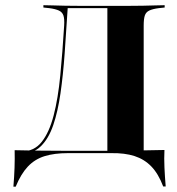

<svg xmlns="http://www.w3.org/2000/svg" viewBox="-20 -591 682 738"><path d="M241.1 -2.4Q188.7 -2.4 151.2 9.3Q113.7 21 87.1 49.2Q60.5 77.4 40.3 126.6H31.5Q34.7 88.7 35.9 53.6Q37.1 18.5 36.3 -13.7Q73.4 -12.9 122.2 -12.1Q171 -11.3 243.5 -11.3H541.1V-2.4ZM62.9 0V-8.9Q111.3 -8.9 140.3 -45.6Q169.4 -82.3 186.3 -147.6Q203.2 -212.9 211.7 -300.8Q220.2 -388.7 226.6 -492.7Q228.2 -518.5 223.8 -531.5Q219.4 -544.4 206.5 -550.4Q193.5 -556.5 169.4 -559.7L146.8 -562.1V-571Q162.1 -571 183.5 -570.2Q204.8 -569.4 231 -569Q257.3 -568.5 286.3 -568.5H296.8H462.9H473.4Q502.4 -568.5 528.6 -569Q554.8 -569.4 576.2 -570.2Q597.6 -571 612.9 -571V-562.1L590.3 -559.7Q566.1 -556.5 553.6 -550.4Q541.1 -544.4 536.7 -531.5Q532.3 -518.5 532.3 -492.7V-0.8L392.7 -7.3V-562.1L396 -559.7H237.9L240.3 -561.3Q234.7 -470.2 228.6 -386.3Q222.6 -302.4 212.5 -232.3Q202.4 -162.1 184.7 -110.1Q166.9 -58.1 137.1 -29Q107.3 0 62.9 0ZM372.6 -2.4 382.3 -11.3H404.8Q477.4 -12.1 526.6 -12.9Q575.8 -13.7 612.1 -14.5Q610.5 17.7 612.1 52.8Q613.7 87.9 616.9 125.8H607.3Q588.7 76.6 561.7 48.8Q534.7 21 497.2 8.9Q459.7 -3.2 407.3 -2.4Z"/></svg>

Font: Playfair 144pt SemiExpanded ExtraBold
Style: Regular
Weight: 800
Width: 6
Designer: Claus Eggers Sørensen
Foundry: Claus Eggers Sørensen
Version: Version 2.203